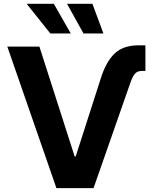

<svg xmlns="http://www.w3.org/2000/svg" viewBox="-20 -967 785 987"><path d="M497.1 -561Q524.4 -649.4 569.1 -691.7Q613.8 -733.9 689.9 -733.9H727.5V-602.5H710.9Q686 -602.5 673.6 -587.9Q661.1 -573.2 650.9 -543.5L460.9 0H270L17.6 -727.5H182.6L363.8 -162.6H369.1ZM409.2 -794.9 324.7 -947.3H455.1L511.7 -794.9ZM238.8 -794.9 117.2 -947.3H256.8L343.8 -794.9Z"/></svg>

Font: Inter 20pt
Style: Bold
Weight: 700
Version: Version 4.001;git-66647c0bb